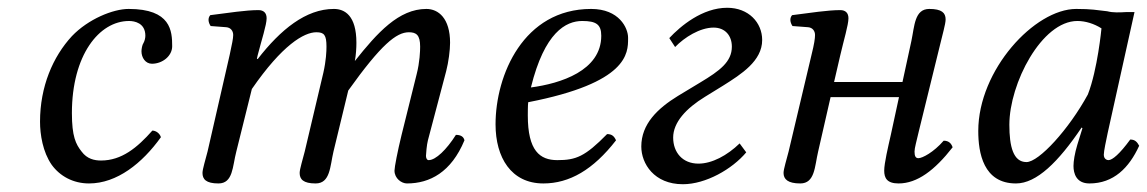

<svg xmlns="http://www.w3.org/2000/svg" viewBox="-20 -462 2951 494"><path d="M209 10C281 10 346 -42 394 -109C391 -119 381 -126 372 -126C333 -82 293 -49 240 -49C223 -49 204 -53 190 -72C175 -91 165 -111 165 -171C165 -320 235 -408 312 -408C326 -408 354 -403 354 -370C354 -364 352 -356 349 -351C346 -347 344 -336 344 -330C344 -314 354 -298 371 -298C398 -298 423 -318 423 -343C423 -382 420 -439 311 -439C271 -439 207 -413 165 -369C116 -316 83 -239 83 -149C83 -116 90 -71 113 -38C134 -9 168 10 209 10Z M571 -321 514 -72C509 -52 501 -27 501 -17C501 -1 510 10 542 10C580 10 578 -34 588 -72L628 -233C706 -346 762 -379 794 -379C814 -379 820 -372 820 -342C820 -330 819 -306 812 -275L764 -72C759 -52 751 -27 751 -17C751 -1 760 10 792 10C830 10 829 -34 838 -72L876 -229C961 -348 1000 -379 1032 -379C1051 -379 1061 -372 1061 -342C1061 -331 1060 -302 1052 -271L1013 -114C1003 -73 995 -32 995 -23C995 -3 1013 10 1027 10C1086 10 1141 -19 1175 -101C1173 -110 1166 -115 1153 -115C1129 -77 1101 -50 1083 -50C1078 -50 1076 -56 1076 -61C1076 -65 1078 -90 1081 -101L1128 -279C1134 -302 1138 -333 1138 -352C1138 -415 1108 -439 1077 -439C1006 -439 951 -378 893 -305C896 -321 897 -339 897 -352C897 -422 867 -439 839 -439C767 -439 702 -386 643 -310L641 -311L643 -320C653 -359 666 -398 666 -415C666 -429 658 -436 645 -436C613 -436 568 -429 521 -423C514 -415 516 -404 522 -395L562 -392C574 -391 580 -382 580 -372C580 -363 577 -349 571 -321Z M1339 -199C1596 -249 1596 -325 1596 -363C1596 -364 1596 -364 1596 -365C1596 -390 1573 -439 1501 -439C1327 -439 1255 -269 1255 -142C1255 -57 1295 10 1378 10C1445 10 1506 -25 1565 -101C1560 -112 1554 -117 1542 -117C1485 -59 1462 -50 1414 -50C1369 -50 1338 -74 1338 -165C1338 -170 1338 -191 1339 -199ZM1527 -370C1527 -280 1422 -247 1346 -237C1381 -379 1436 -408 1478 -408C1514 -408 1527 -399 1527 -370Z M1717 -341C1741 -366 1781 -391 1816 -391C1846 -391 1863 -370 1863 -342C1863 -303 1832 -280 1782 -250L1724 -215C1672 -183 1630 -143 1630 -85C1630 -41 1663 12 1737 12C1796 12 1864 -27 1900 -70L1883 -93C1851 -62 1812 -41 1777 -41C1736 -41 1712 -70 1712 -108C1712 -147 1745 -183 1794 -213L1841 -242C1887 -271 1941 -305 1941 -359C1941 -404 1906 -442 1851 -442C1787 -442 1731 -395 1702 -364Z M2009 -72C2004 -52 1996 -27 1996 -17C1996 -1 2007 10 2039 10C2077 10 2076 -34 2085 -72L2117 -212H2293L2272 -115C2265 -84 2255 -42 2255 -23C2255 -4 2262 10 2292 10C2340 10 2385 -24 2431 -83C2428 -92 2422 -100 2408 -100C2382 -70 2353 -55 2343 -55C2336 -55 2333 -60 2333 -72C2333 -81 2338 -98 2344 -124L2400 -352C2404 -370 2413 -400 2413 -412C2413 -429 2403 -439 2371 -439C2333 -439 2333 -395 2325 -357L2302 -251H2126L2142 -320C2151 -359 2163 -398 2163 -415C2163 -429 2155 -436 2142 -436C2110 -436 2065 -429 2018 -423C2011 -415 2013 -404 2019 -395L2059 -392C2071 -391 2077 -382 2077 -372C2077 -363 2075 -349 2068 -321Z M2829 -433C2802 -436 2789 -439 2749 -439C2642 -439 2497 -282 2497 -125C2497 -69 2510 10 2594 10C2647 10 2703 -45 2763 -134L2765 -132L2752 -90C2745 -67 2742 -47 2742 -35C2742 -16 2749 10 2783 10C2845 10 2885 -30 2911 -87C2906 -96 2901 -103 2888 -103C2861 -66 2842 -50 2832 -50C2829 -50 2820 -52 2820 -64C2820 -73 2826 -101 2830 -120L2899 -431C2892 -431 2886 -431 2879 -431C2861 -430 2844 -429 2829 -433ZM2779 -219C2730 -129 2653 -45 2621 -45C2587 -45 2577 -85 2577 -141C2577 -247 2660 -408 2752 -408C2773 -408 2795 -401 2814 -389C2814 -389 2804 -283 2779 -219Z"/></svg>

Font: Libertinus Serif
Style: Italic
Weight: 400
Italic angle: -12°
Designer: Philipp H. Poll, Khaled Hosny
Foundry: Caleb Maclennan
Version: Version 7.050;RELEASE